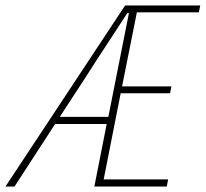

<svg xmlns="http://www.w3.org/2000/svg" viewBox="-79 -680 750 700"><path d="M231 -395 139 -254H316L391 -632H385Q347 -573 309 -515.5Q271 -458 231 -395ZM-59 0 377 -660H651L646 -635H420L366 -365H546L541 -340H361L299 -26H534L529 0H265L310 -228H122L-26 0Z"/></svg>

Font: Source Code Pro ExtraLight
Style: Italic
Weight: 200
Italic angle: -11°
Monospace: yes
Designer: Paul D. Hunt, Teo Tuominen
Foundry: Adobe Systems Incorporated
Version: Version 1.050;PS 1.000;hotconv 16.6.51;makeotf.lib2.5.65220